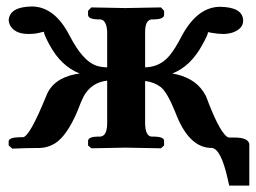

<svg xmlns="http://www.w3.org/2000/svg" viewBox="-20 -457 790 593"><path d="M633.8 0Q566.4 0 525.9 -99.1Q523.4 -105.5 520 -113.8Q496.6 -171.4 476.6 -188Q457 -203.1 428.2 -207V-75.2Q429.2 -36.1 448.2 -35.2H457Q485.8 -34.2 486.8 -22.9V-7.8L477.1 1Q476.1 1 367.2 -1L262.2 1L252 -7.8V-22.9Q253.9 -34.7 282.2 -35.2H290Q310.5 -37.1 311 -75.2V-208Q261.2 -202.1 237.8 -158.2Q230.5 -144 219.2 -113.8Q186.5 -37.1 149.9 -14.2Q128.4 -1 104 0Q65.9 0 18.1 2L6.8 -7.8V-21Q8.3 -32.7 41 -33.2H50.8Q71.3 -34.2 123 -161.1Q143.6 -214.4 213.4 -228Q220.2 -229.5 226.1 -230Q168.5 -252.4 132.8 -318.8Q114.3 -353 116.2 -358.9Q114.7 -358.4 110.8 -357.9Q106.9 -357.4 106 -356.9Q90.3 -352.1 67.9 -352.1Q25.4 -352.1 10.7 -379.4Q7.3 -387.2 6.8 -394Q9.3 -436.5 80.1 -437Q149.4 -435.5 194.8 -347.2Q235.4 -268.6 276.9 -254.4Q291.5 -249.5 311 -249V-359.9Q308.6 -395.5 290 -397H282.2Q253.4 -397.9 252 -410.2V-423.8L262.2 -434.1Q263.2 -434.1 367.2 -432.1L477.1 -434.1L486.8 -423.8V-410.2Q485.4 -397.9 457 -397H448.2Q428.7 -395 428.2 -359.9V-249Q474.1 -250 503.4 -285.2Q522 -307.6 542 -347.2Q590.3 -435.5 659.2 -436Q730.5 -435.1 731 -393.1Q731 -368.2 698.2 -356.4Q684.1 -352.1 668.9 -352.1Q652.3 -352.1 631.8 -356Q624 -357.9 622.1 -357.9Q624 -353 605 -318.8Q568.8 -252 512.2 -230Q577.6 -218.8 607.4 -174.8Q612.3 -167 616.2 -160.2Q654.3 -57.1 679.7 -35.6Q684.1 -32.7 687 -32.2H704.1Q743.7 -32.2 749.5 -14.6Q750 -12.2 750 -11.2V116.2H688L684.1 99.1Q662.6 1.5 633.8 0Z"/></svg>

Font: Linux Libertine O
Style: Bold
Weight: 700
Designer: Philipp H. Poll
Foundry: Philipp H. Poll
Version: Version 5.0.0